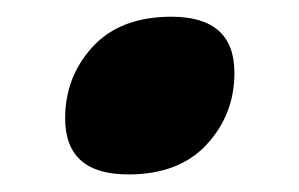

<svg xmlns="http://www.w3.org/2000/svg" viewBox="-20 -372 349 224"><path d="M180 -352.5Q253.5 -352.5 253.5 -287Q253.5 -238.5 221.2 -203.5Q189 -168.5 129.5 -168.5Q56 -168.5 56 -234Q56 -282.5 88.2 -317.5Q120.5 -352.5 180 -352.5Z"/></svg>

Font: Newsreader Caption SemiBold
Style: Italic
Weight: 600
Italic angle: -17°
Designer: Hugues Gentile
Foundry: Production Type
Version: Version 1.001